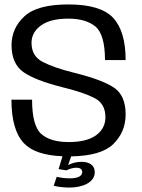

<svg xmlns="http://www.w3.org/2000/svg" viewBox="-20 -700 640 865"><path d="M292.5 145C350.5 145 407 123 407 75.5C407 44 381.5 29 347 29C323.5 29 301 35.5 287 44L300.5 4.5C390 3 453 -15 489.5 -50C527 -86.5 546 -131 546 -184.5C546 -241.5 528.5 -282 493 -305.5C458 -329 399 -351 316.5 -371.5C255.5 -386.5 207.5 -403 173.5 -420.5C139 -438 122 -467 122 -507C122 -539 136.5 -565 165 -585.5C193.5 -606 234.5 -616 288 -616C340.5 -616 381.5 -604 410 -580.5C438.5 -556.5 453 -506 453 -429.5H546C546 -516 527 -579.5 489.5 -620C451.5 -660 385 -680 288.5 -680C195 -680 128.5 -662.5 90 -626.5C51.5 -591 32 -547.5 32 -497C32 -441 50 -400.5 85 -375.5C120.5 -350.5 178.5 -328 259.5 -307.5C321.5 -292.5 369.5 -276.5 403.5 -259.5C438 -242.5 455 -213.5 455 -172C455 -138 440.5 -110.5 412 -90C384 -70 343 -60 289 -60C235 -60 194 -72 166.5 -96C138.5 -120 124.5 -172 124.5 -251H31.5C31.5 -159.5 50.5 -94 87.5 -55C121 -19 179 0.5 261.5 4L244 62L279 67.5C291.5 61.5 308.5 55.5 323 55.5C339.5 55.5 350.5 61.5 350.5 75C350.5 93.5 331 103.5 293.5 103.5C270.5 103.5 250 100 235.5 96.5L222 137C243 142 268 145 292.5 145Z"/></svg>

Font: Anybody
Style: Regular
Weight: 400
Designer: Tyler Finck
Foundry: Etcetera Type Company
Version: Version 1.110